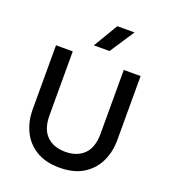

<svg xmlns="http://www.w3.org/2000/svg" viewBox="-167 -1067 1075 1206"><g transform="rotate(20 370.0 -464.0)"><path d="M369.5 15Q276 15 213.2 -23Q150.5 -61 118.8 -126.2Q87 -191.5 87 -273V-700H199V-274Q199 -181.5 245 -136.2Q291 -91 369.5 -91Q448 -91 494 -136.2Q540 -181.5 540 -274V-700H652.5V-273Q652.5 -192 620.8 -126.8Q589 -61.5 526.2 -23.2Q463.5 15 369.5 15ZM310.5 -781 408 -944.5H523L415 -781Z"/></g></svg>

Font: Geologica Roman
Style: Regular
Weight: 400
Designer: Sindre Bremnes, Frode Helland
Foundry: Monokrom Skriftforlag AS
Version: Version 1.010;gftools[0.9.28]